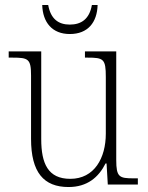

<svg xmlns="http://www.w3.org/2000/svg" viewBox="-20 -743 595 773"><path d="M261 -606C334 -606 371 -653 373 -723H350C340 -666 307 -644 261 -644C215 -644 184 -667 174 -723H150C152 -653 190 -606 261 -606ZM256 10C331 10 377 -29 405 -85H409L414 0H535V-25H518C460 -25 448 -30 448 -99V-536H322V-511H332C397 -511 406 -506 406 -433V-205C406 -107 360 -23 263 -23C173 -23 146 -85 146 -183V-536H15V-511H30C94 -511 105 -506 105 -439V-184C105 -49 156 10 256 10Z"/></svg>

Font: Noto Serif Thai SemiCondensed ExtraLight
Style: Regular
Weight: 200
Width: 4
Designer: Monotype Design Team
Foundry: Monotype Imaging Inc.
Version: Version 2.002